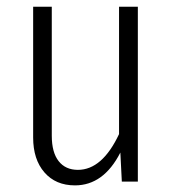

<svg xmlns="http://www.w3.org/2000/svg" viewBox="-20 -543 516 574"><path d="M392.1 -522.9V0H344.2L339.8 -86.9Q289.6 11.2 204.1 11.2Q146.5 11.2 112.8 -27.6Q79.1 -66.4 79.1 -131.8V-522.9H134.8V-137.2Q134.8 -87.4 155.3 -61.3Q175.8 -35.2 212.9 -35.2Q285.6 -35.2 335.9 -142.1V-522.9Z"/></svg>

Font: Fira Sans Compressed Light
Style: Regular
Weight: 300
Width: 1
Designer: Carrois Corporate & Edenspiekermann AG
Foundry: Carrois Corporate GbR & Edenspiekermann AG
Version: Version 4.203;PS 004.203;hotconv 1.0.88;makeotf.lib2.5.64775